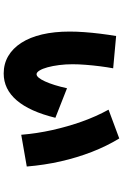

<svg xmlns="http://www.w3.org/2000/svg" viewBox="167 -786 666 1040"><g transform="rotate(90 500.0 -266.0)"><path d="M378 47Q326 47 284 22.5Q242 -2 212 -48.5Q182 -95 166.5 -161Q151 -227 151 -310Q151 -347 154 -389Q157 -431 162.5 -475.5Q168 -520 175 -562L350 -546Q344 -514 339 -475Q334 -436 331 -397Q328 -358 328 -326Q328 -288 332.5 -253Q337 -218 344.5 -190.5Q352 -163 362 -147Q372 -131 382 -131Q400 -131 421 -177Q442 -223 458 -296L618 -233Q584 -94 523.5 -23.5Q463 47 378 47ZM710 -48Q703 -133 684.5 -216Q666 -299 638.5 -376.5Q611 -454 574 -521L730 -579Q772 -510 803 -430Q834 -350 854 -262Q874 -174 882 -78Z"/></g></svg>

Font: M PLUS 2 Thin Black
Style: Regular
Weight: 900
Version: Version 1.001